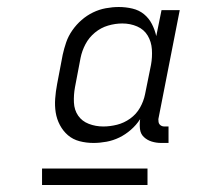

<svg xmlns="http://www.w3.org/2000/svg" viewBox="-20 -703 590 548"><path d="M247 -295Q226 -295 207 -300Q188 -305 174 -317Q160 -329 151 -346Q142 -363 139 -382Q136 -401 137.5 -421.5Q139 -442 143 -463L159 -547Q163 -565 169 -582.5Q175 -600 186.5 -616.5Q198 -633 213 -646Q228 -659 245.5 -667.5Q263 -676 282 -679.5Q301 -683 319 -683Q339 -683 358 -678.5Q377 -674 391 -662.5Q405 -651 413.5 -634.5Q422 -618 426 -600L441 -674H493L432 -363Q432 -359 432.5 -355Q433 -351 435.5 -348Q438 -345 441.5 -343.5Q445 -342 449 -342H461V-295H440Q426 -295 413 -299Q400 -303 390.5 -312Q381 -321 379.5 -335Q378 -349 380 -363Q369 -346 353.5 -332.5Q338 -319 320.5 -310.5Q303 -302 284 -298.5Q265 -295 247 -295ZM275 -342Q294 -342 314 -347Q334 -352 351.5 -364.5Q369 -377 379.5 -395.5Q390 -414 394 -434L411 -518Q415 -540 413.5 -562Q412 -584 401.5 -601.5Q391 -619 371.5 -627.5Q352 -636 329 -636Q309 -636 288.5 -630Q268 -624 251 -610Q234 -596 224 -577Q214 -558 210 -538L194 -454Q190 -432 191 -410.5Q192 -389 203 -373Q214 -357 233.5 -349.5Q253 -342 275 -342ZM401 -175H100V-222H401Z"/></svg>

Font: Lode Dark
Style: Italic
Weight: 400
Italic angle: -11°
Monospace: yes
Designer: Belleve Invis
Foundry: Belleve Invis
Version: Version 29.2.0; ttfautohint (v1.8.3)